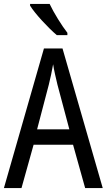

<svg xmlns="http://www.w3.org/2000/svg" viewBox="-20 -963 547 983"><path d="M234 -943H134V-934C159 -893 229 -818 271 -783H325V-795C296 -832 255 -898 234 -943ZM416 0H506L300 -715H205L0 0H90L152 -222H354ZM274 -530 335 -301H170L230 -530C238 -562 246 -600 252 -634C256 -605 267 -560 274 -530Z"/></svg>

Font: Noto Sans Telugu Condensed
Style: Regular
Weight: 400
Width: 3
Designer: Jelle Bosma - Monotype Design Team
Foundry: Monotype Imaging Inc.
Version: Version 2.005